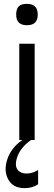

<svg xmlns="http://www.w3.org/2000/svg" viewBox="-20 -727 278 997"><path d="M160 0H141Q78 45 65 104Q54 155 93 170Q104 174 118 174Q133 174 148 169.5Q163 165 170 160L178 156V230Q148 250 108 250Q48 250 23 205Q-2 160 18 100Q38 40 96 0H80V-500H160ZM120 -707Q176 -707 176 -651Q176 -596 120 -596Q64 -596 64 -651Q64 -680 77 -693.5Q90 -707 120 -707Z"/></svg>

Font: Fivo Sans Modern
Style: Regular
Weight: 400
Designer: Alexander Slobzheninov
Foundry: Alexander Slobzheninov
Version: 1.0